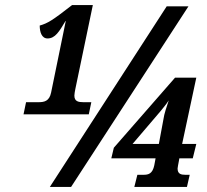

<svg xmlns="http://www.w3.org/2000/svg" viewBox="-20 -739 819 759"><path d="M73 -287H331L341 -335H310C290 -335 274 -338 274 -361C274 -368 276 -377 278 -388L347 -719H265C188 -659 169 -647 137 -638C137 -612 145 -587 168 -587C198 -587 214 -614 239 -656H240L182 -373C175 -339 155 -335 132 -335H83ZM177 0H261L725 -714H639ZM511 0H719L730 -48H713C696 -48 682 -51 682 -73C682 -77 685 -90 687 -102L689 -113H742L756 -170H700L756 -432H672L430 -155L420 -113H595L590 -86C583 -52 567 -48 547 -48H523ZM504 -170 615 -300C626 -314 636 -325 647 -342C639 -317 629 -290 626 -267L608 -170Z"/></svg>

Font: Noto Serif Condensed Black
Style: Italic
Weight: 900
Width: 3
Italic angle: -12°
Designer: Monotype Design Team
Foundry: Monotype Imaging Inc.
Version: Version 2.013